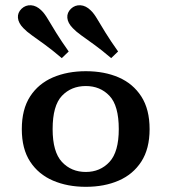

<svg xmlns="http://www.w3.org/2000/svg" viewBox="-20 -699 652 730"><path d="M306.3 11.3Q236.5 11.3 181.4 -12.4Q126.3 -36 94.6 -84.5Q62.9 -132.9 62.9 -208.1Q62.9 -283.4 94.4 -332.2Q126 -381 181.2 -404.7Q236.5 -428.3 306.3 -428.3Q376.9 -428.3 431.3 -404.7Q485.8 -381 517.3 -332.2Q548.8 -283.4 548.8 -208.1Q548.8 -133.2 517.3 -84.6Q485.8 -36 431.3 -12.4Q376.9 11.3 306.3 11.3ZM306.3 -45.2Q360.8 -45.2 396.2 -83.3Q431.6 -121.4 431.6 -208.1Q431.6 -297.4 396.2 -334.7Q360.8 -371.9 306.3 -371.9Q251 -371.9 215.5 -334.7Q180.1 -297.4 180.1 -208.1Q180.1 -121.4 215.5 -83.3Q251 -45.2 306.3 -45.2ZM214.9 -478Q178.4 -509.1 150.1 -529.6Q121.7 -550.1 101.3 -564.7Q80.9 -579.2 68.8 -592.1Q49.9 -611.4 48.2 -631.1Q46.5 -650.7 61.9 -665.7Q77.3 -680.3 98 -679Q118.7 -677.6 136.9 -659.8Q149.1 -648.4 161.9 -626.7Q174.7 -604.9 193.8 -574.1Q212.9 -543.2 241.2 -503.3ZM402.7 -478Q366.3 -509.1 337.7 -529.6Q309.1 -550.1 288.9 -564.7Q268.7 -579.2 256.6 -592.1Q237.7 -611.4 236 -631.1Q234.3 -650.7 249.7 -665.7Q265.1 -680.3 285.9 -679Q306.6 -677.6 324.7 -659.8Q336.9 -648.4 349.7 -626.7Q362.5 -604.9 381.6 -574.1Q400.7 -543.2 429 -503.3Z"/></svg>

Font: Playfair 5pt SemiExpanded Light
Style: Regular
Weight: 300
Width: 6
Designer: Claus Eggers Sørensen
Foundry: Claus Eggers Sørensen
Version: Version 2.203